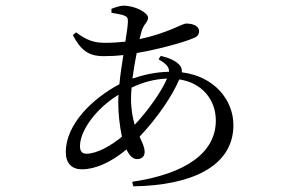

<svg xmlns="http://www.w3.org/2000/svg" viewBox="-20 -598 1040 677"><path d="M442 -250C442 -262 443 -275 444 -289C486 -309 525 -319 569 -321C549 -274 501 -207 455 -158C448 -182 442 -212 442 -250ZM285 -56C269 -56 262 -65 262 -83C262 -135 315 -213 398 -264C397 -255 397 -246 397 -237C397 -197 402 -153 410 -116C370 -83 321 -56 285 -56ZM539 -389C565 -374 577 -362 576 -345C529 -344 485 -334 447 -321C451 -351 456 -382 462 -411C544 -425 628 -449 661 -463C676 -468 682 -477 682 -488C682 -504 665 -515 636 -515C623 -515 571 -481 472 -460L479 -487C487 -515 502 -519 502 -536C502 -552 459 -578 415 -578C404 -578 386 -572 373 -567V-553C389 -550 403 -548 416 -544C428 -539 431 -536 431 -523C431 -509 427 -483 422 -451C400 -449 377 -447 353 -447C314 -447 288 -454 248 -484L237 -474C265 -421 292 -400 345 -400C368 -400 392 -401 415 -404C410 -371 404 -335 401 -301C310 -253 212 -162 212 -62C212 -21 234 -1 269 -1C315 -1 371 -25 426 -71C436 -50 448 -37 463 -37C477 -37 490 -44 490 -62C490 -79 482 -95 472 -116C532 -179 587 -258 612 -318C693 -306 741 -246 741 -173C741 -60 636 15 446 43L450 59C653 56 803 -10 803 -157C803 -245 736 -329 621 -343C622 -353 620 -361 613 -369C598 -385 575 -394 547 -401Z"/></svg>

Font: Source Han Serif
Style: Regular
Weight: 400
Designer: Ryoko NISHIZUKA 西塚涼子 (kana & ideographs); Frank Grießhammer (Latin, Greek & Cyrillic); Wenlong ZHANG 张文龙 (bopomofo); San
Foundry: Adobe Systems Incorporated
Version: Version 1.001;PS 1.001;hotconv 16.6.54;makeotf.lib2.5.65590